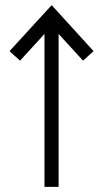

<svg xmlns="http://www.w3.org/2000/svg" viewBox="-20 -660 400 747"><path d="M208 67H153V-528L58 -424L17 -461L181 -640L344 -461L303 -424L208 -528Z"/></svg>

Font: Astronomicon
Style: Regular
Weight: 400
Version: Version 1.1